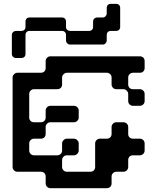

<svg xmlns="http://www.w3.org/2000/svg" viewBox="-20 -984 811 1004"><path d="M650.4 -542Q650.4 -532.2 657.2 -524.4Q665 -517.6 674.8 -517.6Q687.5 -517.6 711.9 -517.6Q721.7 -517.6 729.5 -509.8Q736.3 -502.9 736.3 -492.2Q736.3 -480.5 736.3 -456.1Q736.3 -445.3 729.5 -438.5Q721.7 -430.7 711.9 -430.7Q699.2 -430.7 674.8 -430.7Q665 -430.7 657.2 -438.5Q650.4 -445.3 650.4 -456.1Q650.4 -467.8 650.4 -492.2Q650.4 -502.9 642.6 -509.8Q635.7 -517.6 625 -517.6Q613.3 -517.6 588.9 -517.6Q578.1 -517.6 571.3 -524.4Q563.5 -532.2 563.5 -542Q563.5 -554.7 563.5 -579.1Q563.5 -588.9 556.6 -595.7Q548.8 -603.5 539.1 -603.5Q469.7 -603.5 330.1 -603.5Q319.3 -603.5 312.5 -595.7Q304.7 -588.9 304.7 -579.1Q304.7 -566.4 304.7 -542Q304.7 -532.2 297.9 -524.4Q290 -517.6 280.3 -517.6Q239.3 -517.6 157.2 -517.6Q147.5 -517.6 139.6 -509.8Q132.8 -502.9 132.8 -492.2Q132.8 -451.2 132.8 -369.1Q132.8 -359.4 139.6 -351.6Q147.5 -344.7 157.2 -344.7Q169.9 -344.7 194.3 -344.7Q204.1 -344.7 211.9 -351.6Q218.8 -359.4 218.8 -369.1Q218.8 -381.8 218.8 -406.2Q218.8 -416 226.6 -423.8Q233.4 -430.7 244.1 -430.7Q284.2 -430.7 366.2 -430.7Q377 -430.7 383.8 -423.8Q391.6 -416 391.6 -406.2Q391.6 -393.6 391.6 -369.1Q391.6 -359.4 383.8 -351.6Q377 -344.7 366.2 -344.7Q325.2 -344.7 244.1 -344.7Q233.4 -344.7 226.6 -337.9Q218.8 -330.1 218.8 -320.3Q218.8 -307.6 218.8 -283.2Q218.8 -273.4 211.9 -265.6Q204.1 -258.8 194.3 -258.8Q181.6 -258.8 157.2 -258.8Q147.5 -258.8 139.6 -251Q132.8 -244.1 132.8 -233.4Q132.8 -221.7 132.8 -197.3Q132.8 -186.5 139.6 -179.7Q147.5 -171.9 157.2 -171.9Q198.2 -171.9 280.3 -171.9Q290 -171.9 297.9 -179.7Q304.7 -186.5 304.7 -197.3Q304.7 -209 304.7 -233.4Q304.7 -244.1 312.5 -251Q319.3 -258.8 330.1 -258.8Q341.8 -258.8 366.2 -258.8Q377 -258.8 383.8 -251Q391.6 -244.1 391.6 -233.4Q391.6 -221.7 391.6 -197.3Q391.6 -186.5 383.8 -179.7Q377 -171.9 366.2 -171.9Q354.5 -171.9 330.1 -171.9Q319.3 -171.9 312.5 -165Q304.7 -157.2 304.7 -147.5Q304.7 -134.8 304.7 -110.4Q304.7 -100.6 312.5 -92.8Q319.3 -85.9 330.1 -85.9Q371.1 -85.9 453.1 -85.9Q462.9 -85.9 470.7 -92.8Q477.5 -100.6 477.5 -110.4Q477.5 -151.4 477.5 -233.4Q477.5 -244.1 484.4 -251Q492.2 -258.8 502 -258.8Q514.6 -258.8 539.1 -258.8Q548.8 -258.8 556.6 -265.6Q563.5 -273.4 563.5 -283.2Q563.5 -295.9 563.5 -320.3Q563.5 -330.1 571.3 -337.9Q578.1 -344.7 588.9 -344.7Q600.6 -344.7 625 -344.7Q635.7 -344.7 642.6 -337.9Q650.4 -330.1 650.4 -320.3Q650.4 -307.6 650.4 -283.2Q650.4 -273.4 657.2 -265.6Q665 -258.8 674.8 -258.8Q687.5 -258.8 711.9 -258.8Q721.7 -258.8 729.5 -251Q736.3 -244.1 736.3 -233.4Q736.3 -221.7 736.3 -197.3Q736.3 -186.5 729.5 -179.7Q721.7 -171.9 711.9 -171.9Q699.2 -171.9 674.8 -171.9Q665 -171.9 657.2 -165Q650.4 -157.2 650.4 -147.5Q650.4 -134.8 650.4 -110.4Q650.4 -100.6 642.6 -92.8Q635.7 -85.9 625 -85.9Q613.3 -85.9 588.9 -85.9Q578.1 -85.9 571.3 -79.1Q563.5 -71.3 563.5 -61.5Q563.5 -48.8 563.5 -24.4Q563.5 -14.6 556.6 -6.8Q548.8 0 539.1 0Q440.4 0 244.1 0Q233.4 0 226.6 -6.8Q218.8 -14.6 218.8 -24.4Q218.8 -37.1 218.8 -61.5Q218.8 -71.3 211.9 -79.1Q204.1 -85.9 194.3 -85.9Q153.3 -85.9 71.3 -85.9Q60.5 -85.9 53.7 -92.8Q45.9 -100.6 45.9 -110.4Q45.9 -266.6 45.9 -579.1Q45.9 -588.9 53.7 -595.7Q60.5 -603.5 71.3 -603.5Q112.3 -603.5 194.3 -603.5Q204.1 -603.5 211.9 -610.4Q218.8 -618.2 218.8 -627.9Q218.8 -640.6 218.8 -665Q218.8 -674.8 226.6 -682.6Q233.4 -689.5 244.1 -689.5Q399.4 -689.5 711.9 -689.5Q721.7 -689.5 729.5 -682.6Q736.3 -674.8 736.3 -665Q736.3 -652.3 736.3 -627.9Q736.3 -618.2 729.5 -610.4Q721.7 -603.5 711.9 -603.5Q699.2 -603.5 674.8 -603.5Q665 -603.5 657.2 -595.7Q650.4 -588.9 650.4 -579.1Q650.4 -569.3 650.4 -560.5Q650.4 -550.8 650.4 -542ZM608.4 -842.8Q608.4 -834 602.5 -828.1Q596.7 -822.3 587.9 -822.3Q578.1 -822.3 558.6 -822.3Q549.8 -822.3 543.9 -816.4Q538.1 -810.5 538.1 -801.8Q538.1 -792 538.1 -771.5Q538.1 -763.7 532.2 -757.8Q526.4 -751 517.6 -751Q460 -751 345.7 -751Q337.9 -751 331.1 -757.8Q325.2 -763.7 325.2 -771.5Q325.2 -782.2 325.2 -801.8Q325.2 -810.5 319.3 -816.4Q313.5 -822.3 304.7 -822.3Q248 -822.3 133.8 -822.3Q125 -822.3 119.1 -816.4Q113.3 -810.5 113.3 -801.8Q113.3 -768.6 113.3 -701.2Q113.3 -692.4 107.4 -686.5Q101.6 -680.7 92.8 -680.7Q83 -680.7 62.5 -680.7Q54.7 -680.7 48.8 -686.5Q42 -692.4 42 -701.2Q42 -734.4 42 -801.8Q42 -810.5 48.8 -816.4Q54.7 -822.3 62.5 -822.3Q73.2 -822.3 92.8 -822.3Q101.6 -822.3 107.4 -828.1Q113.3 -834 113.3 -842.8Q113.3 -852.5 113.3 -873Q113.3 -880.9 119.1 -886.7Q125 -892.6 133.8 -892.6Q190.4 -892.6 304.7 -892.6Q313.5 -892.6 319.3 -886.7Q325.2 -880.9 325.2 -873Q325.2 -862.3 325.2 -842.8Q325.2 -834 331.1 -828.1Q337.9 -822.3 345.7 -822.3Q379.9 -822.3 446.3 -822.3Q455.1 -822.3 460.9 -828.1Q466.8 -834 466.8 -842.8Q466.8 -852.5 466.8 -873Q466.8 -880.9 472.7 -886.7Q479.5 -892.6 487.3 -892.6Q497.1 -892.6 517.6 -892.6Q526.4 -892.6 532.2 -899.4Q538.1 -905.3 538.1 -913.1Q538.1 -923.8 538.1 -943.4Q538.1 -952.1 543.9 -958Q549.8 -963.9 558.6 -963.9Q568.4 -963.9 587.9 -963.9Q596.7 -963.9 602.5 -958Q608.4 -952.1 608.4 -943.4Q608.4 -918 608.4 -892.6Q608.4 -868.2 608.4 -842.8Z"/></svg>

Font: Stal Type
Style: Alien
Weight: 400
Designer: daniel chilleron
Version: Version 1.0